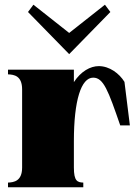

<svg xmlns="http://www.w3.org/2000/svg" viewBox="-20 -796 587 816"><path d="M294 -84V-196C294 -370 325 -466 376 -466C420 -466 440 -411 491 -263H532L509 -448C487 -484 445 -515 400 -515C364 -515 324 -493 294 -447V-500H14V-480C40 -479 74 -474 74 -416V-84C74 -26 39 -21 14 -20V0H334V-20C309 -21 294 -26 294 -84ZM99 -745 274 -566 449 -745 426 -776 274 -656 122 -776Z"/></svg>

Font: Sprat Condensed Black
Style: Regular
Weight: 900
Designer: Ethan Nakache
Foundry: Collletttivo
Version: Version 2.000;Glyphs 3.2 (3217)